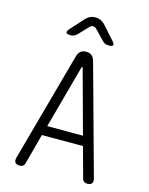

<svg xmlns="http://www.w3.org/2000/svg" viewBox="-139 -1036 877 1132"><g transform="rotate(15 300.0 -470.0)"><path d="M191 -257H409L304 -642Q303 -647 300.5 -647Q298 -647 296 -642ZM476 -11 425 -198H174L124 -11Q121 -1 114 4.5Q107 10 93 10Q74 10 66 -0.5Q58 -11 64 -32L248 -700Q254 -720 266.5 -730Q279 -740 300 -740Q321 -740 333.5 -730Q346 -720 352 -700L536 -32Q542 -11 534 -0.5Q526 10 507 10Q493 10 486 4.5Q479 -1 476 -11ZM185 -810Q162 -810 158 -818.5Q154 -827 170 -844L243 -925Q255 -937 269 -943.5Q283 -950 300 -950Q317 -950 331.5 -943.5Q346 -937 358 -925L431 -843Q447 -826 443 -818Q439 -810 417 -810Q405 -810 395.5 -814Q386 -818 379 -826L324 -883Q312 -896 300.5 -896Q289 -896 277 -883L224 -827Q216 -819 206 -814.5Q196 -810 185 -810Z"/></g></svg>

Font: Maple Mono ExtraLight
Style: Regular
Weight: 275
Monospace: yes
Designer: subframe7536
Version: Version 7.000